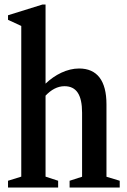

<svg xmlns="http://www.w3.org/2000/svg" viewBox="-20 -842 572 862"><path d="M16 0H241V-30.5L184.5 -49V-412.5C209.5 -439 238 -455 269.5 -455C323 -455 348.5 -416.5 348.5 -336V-48.5L292.5 -30.5V0H517.5V-30.5L458 -48.5V-373.5C458 -480 416 -534.5 335 -534.5C281.5 -534.5 227 -507 184.5 -466.5V-821.5H170L16 -773.5V-753L75.5 -725.5V-49L16 -30.5Z"/></svg>

Font: Libre Caslon Condensed SemiBold
Style: Regular
Weight: 600
Designer: Pablo Impallari, Rodrigo Fuenzalida, Katja Schimmel, Ertekin Erdin
Foundry: Pablo Impallari, Rodrigo Fuenzalida
Version: Version 2.000;gftools[0.9.33]